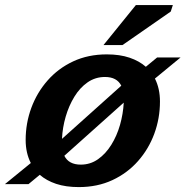

<svg xmlns="http://www.w3.org/2000/svg" viewBox="-55 -750 756 782"><path d="M380 -528.5Q433 -528.5 472.8 -515Q512.5 -501.5 539 -478L585 -516H680.5L576 -430Q596.5 -389.5 596.5 -336.5Q596.5 -268 573.5 -205.5Q550.5 -143 507.2 -94Q464 -45 403 -16.5Q342 12 266 12Q213 12 173.5 -1.2Q134 -14.5 107 -38L61 0H-35L70.5 -86Q49.5 -127 49.5 -180Q49.5 -248 72.5 -310.5Q95.5 -373 138.8 -422.2Q182 -471.5 243 -500Q304 -528.5 380 -528.5ZM372.5 -436.5Q333.5 -436.5 302 -414.8Q270.5 -393 248 -356.2Q225.5 -319.5 212.5 -274.8Q199.5 -230 197.5 -184.5L439 -401Q421 -436.5 372.5 -436.5ZM274 -79.5Q313 -79.5 344.2 -101.5Q375.5 -123.5 398.2 -160Q421 -196.5 433.8 -241.2Q446.5 -286 449 -332L207 -115.5Q225 -79.5 274 -79.5ZM366.5 -566.5 498.5 -729.5H649L640.5 -703L444 -566.5Z"/></svg>

Font: Newsreader 6pt SemiBold
Style: Italic
Weight: 600
Italic angle: -17°
Designer: Hugues Gentile
Foundry: Production Type
Version: Version 1.003; ttfautohint (v1.8.3)